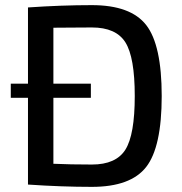

<svg xmlns="http://www.w3.org/2000/svg" viewBox="-20 -719 710 748"><path d="M89 -393V-690Q220 -699 338 -699Q489 -699 549.5 -621.5Q610 -544 610 -345Q610 -146 549.5 -68.5Q489 9 338 9Q220 9 89 0V-338H22V-393ZM188 -338V-81Q254 -78 338 -78Q432 -78 468.5 -136Q505 -194 505 -345Q505 -496 468.5 -554Q432 -612 338 -612Q307 -612 258 -611.5Q209 -611 188 -611V-393H334V-338Z"/></svg>

Font: Exo 2.0 Medium
Style: Regular
Weight: 500
Designer: Natanael Gama
Version: Version 1.001;PS 001.001;hotconv 1.0.70;makeotf.lib2.5.58329